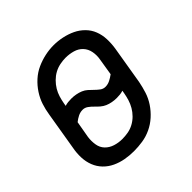

<svg xmlns="http://www.w3.org/2000/svg" viewBox="-149 -665 798 798"><g transform="rotate(-45 250.0 -266.0)"><path d="M200 8Q174 8 149 3.5Q124 -1 101.5 -11.5Q79 -22 62 -39.5Q45 -57 36 -80Q27 -103 26 -129Q25 -155 30 -181L58 -349Q62 -375 70 -399.5Q78 -424 93 -447Q108 -470 128.5 -488.5Q149 -507 173.5 -518Q198 -529 223.5 -534.5Q249 -540 274 -540H275Q300 -540 325.5 -534.5Q351 -529 373 -518.5Q395 -508 412.5 -490.5Q430 -473 439 -450Q448 -427 449 -401Q450 -375 446 -349L418 -181Q413 -155 405 -130Q397 -105 382 -82.5Q367 -60 346.5 -41.5Q326 -23 301.5 -11.5Q277 0 251 4Q225 8 200 8ZM305 -265Q319 -265 332 -271.5Q345 -278 357 -287L369 -361Q373 -383 369 -404.5Q365 -426 351 -441Q337 -456 316 -462Q295 -468 273 -468Q257 -468 239.5 -464.5Q222 -461 206.5 -452.5Q191 -444 178 -431Q165 -418 156 -403Q147 -388 142 -371.5Q137 -355 134 -338L132 -326Q141 -329 150.5 -330Q160 -331 170 -331Q183 -331 196.5 -328.5Q210 -326 222 -321Q234 -316 243.5 -307.5Q253 -299 262 -290Q271 -281 281.5 -273Q292 -265 305 -265ZM201 -62Q218 -62 235 -65Q252 -68 268 -76.5Q284 -85 297 -98Q310 -111 319 -126.5Q328 -142 333 -158.5Q338 -175 341 -192L343 -204Q334 -201 324.5 -200Q315 -199 305 -199Q292 -199 278.5 -201.5Q265 -204 253.5 -209Q242 -214 232 -222.5Q222 -231 213.5 -240Q205 -249 194 -257Q183 -265 170 -265Q156 -265 143 -258.5Q130 -252 119 -243L106 -169Q103 -147 106.5 -125.5Q110 -104 124 -89.5Q138 -75 158.5 -68.5Q179 -62 201 -62Z"/></g></svg>

Font: Iosevka Curly Oblique
Style: Regular
Weight: 400
Italic angle: -9°
Monospace: yes
Designer: Belleve Invis
Foundry: Belleve Invis
Version: Version 11.1.0; ttfautohint (v1.8.3)